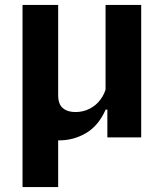

<svg xmlns="http://www.w3.org/2000/svg" viewBox="-20 -554 660 774"><path d="M405.5 -534.2H549.2V0H412.8V-113.5L405.5 -120.5ZM70.8 200V-534.2H214.5V-169.8Q214.5 -134.2 233.2 -118.3Q252 -102.3 283.8 -102.3Q315.2 -102.3 341.4 -115.7Q367.6 -129.1 385 -152.6Q402.5 -176.1 409.1 -205.7L426 -112.1H406Q376.8 -46.8 326.9 -17.5Q276.9 11.9 217.8 11.9Q196.1 11.9 179.2 6Q162.3 0.2 150.4 -11.8Q138.5 -23.8 132.2 -41.2L214.5 -47.7V200Z"/></svg>

Font: Monaspace Neon Var ExtraLight
Style: Regular
Weight: 200
Designer: Riley Cran and the Lettermatic Team
Version: Version 1.200 (Monaspace Neon Var)